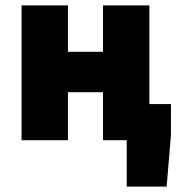

<svg xmlns="http://www.w3.org/2000/svg" viewBox="-20 -520 662 712"><path d="M450 172H598L614 -20V-134H534V-500H362V-328H232V-500H60V0H232V-178H362V0H450Z"/></svg>

Font: Giro Sans Black
Style: Regular
Weight: 900
Designer: Paul D. Hunt
Foundry: Adobe Systems Incorporated
Version: Version 1.000;PS 1.0;hotconv 1.0.88;makeotf.lib2.5.647800